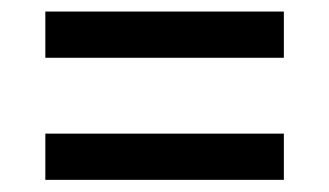

<svg xmlns="http://www.w3.org/2000/svg" viewBox="-20 -472 556 324"><path d="M56.5 -168.5V-246.5H459V-168.5ZM56.5 -374.5V-452.5H459V-374.5Z"/></svg>

Font: Anek Latin Medium Medium
Style: Regular
Weight: 500
Version: Version 1.003